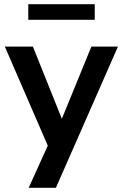

<svg xmlns="http://www.w3.org/2000/svg" viewBox="-20 -710 580 910"><path d="M116 180 218 -45V7L3 -489H136L288 -110H258L413 -489H539L245 180ZM114 -616V-690H429V-616Z"/></svg>

Font: NunitoSans3
Style: Bold
Weight: 700
Designer: Vernon Adams
Foundry: Vernon Adams
Version: Version 3.101;gftools[0.9.27]